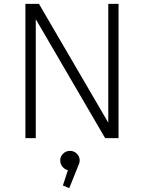

<svg xmlns="http://www.w3.org/2000/svg" viewBox="-20 -720 750 1001"><path d="M544.5 -700H598V0H528L166.5 -620V0H112.5V-700H183L544.5 -80.5ZM395.5 116.5Q395.5 129 389.5 140.5L341 261L308 247L334 167Q317 163 305.5 149Q294 135 294 116.5Q294 96 309 81.2Q324 66.5 345 66.5Q365.5 66.5 380.5 81.2Q395.5 96 395.5 116.5Z"/></svg>

Font: League Mono UltraLight
Style: Regular
Weight: 200
Width: 6
Designer: Tyler Finck
Foundry: The League of Moveable Type / Tyler Finck
Version: Version 2.210